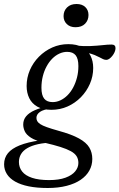

<svg xmlns="http://www.w3.org/2000/svg" viewBox="-76 -685 596 959"><path d="M455.5 -386Q447 -386 439.2 -389.5Q431.5 -393 421.5 -398.5Q411.5 -404 397 -410Q382.5 -416 361.8 -421Q341 -426 310.5 -428L301 -457.5Q341.5 -453.5 375.5 -455Q409.5 -456.5 436 -459.5Q462.5 -462.5 481 -462.5Q491 -462.5 496 -458Q501 -453.5 501 -444.5Q501 -435 496.5 -424.8Q492 -414.5 485 -405.8Q478 -397 470.2 -391.5Q462.5 -386 455.5 -386ZM187 -175Q207 -175 226 -184Q245 -193 261.2 -209.2Q277.5 -225.5 289.5 -248Q301.5 -270.5 308.5 -297.5Q315.5 -324.5 315.5 -355Q315.5 -392 301.8 -409Q288 -426 259.5 -426Q239.5 -426 220.5 -417.2Q201.5 -408.5 185.2 -392.2Q169 -376 156.8 -353.5Q144.5 -331 137.8 -304Q131 -277 131 -246.5Q131 -209.5 144.8 -192.2Q158.5 -175 187 -175ZM265 -464.5Q308 -464.5 335.2 -449Q362.5 -433.5 376 -406.8Q389.5 -380 389.5 -345.5Q389.5 -304 373 -266.2Q356.5 -228.5 327.8 -199.2Q299 -170 261.5 -153.2Q224 -136.5 181 -136.5Q138.5 -136.5 111 -152Q83.5 -167.5 70.2 -194.5Q57 -221.5 57 -255.5Q57 -297 73.2 -334.8Q89.5 -372.5 118.5 -401.8Q147.5 -431 185 -447.8Q222.5 -464.5 265 -464.5ZM162.5 254Q108.5 254 67.8 245.8Q27 237.5 -0.2 222Q-27.5 206.5 -41.5 184.5Q-55.5 162.5 -55.5 135.5Q-55.5 103.5 -36.5 80.2Q-17.5 57 22.2 41Q62 25 124.5 16L155.5 1.5L189 27Q146 28 113.8 35.2Q81.5 42.5 60.2 55Q39 67.5 28.8 85Q18.5 102.5 18.5 124Q18.5 151 34.5 171.5Q50.5 192 84 203.2Q117.5 214.5 169 214.5Q218.5 214.5 251 202.5Q283.5 190.5 299.5 171Q315.5 151.5 315.5 129Q315.5 109.5 306.5 95.2Q297.5 81 277.5 70Q257.5 59 225.8 49Q194 39 149 28.5Q102 18 78.8 3Q55.5 -12 47.8 -29Q40 -46 40 -63Q40 -87 54.8 -104.5Q69.5 -122 97.2 -134.2Q125 -146.5 162 -154.5L180 -142.5Q141 -138.5 123.5 -126Q106 -113.5 106 -96.5Q106 -87.5 110 -80Q114 -72.5 125.2 -65Q136.5 -57.5 158.2 -49.8Q180 -42 215.5 -32Q281.5 -14 318.5 6.5Q355.5 27 370.2 52Q385 77 385 109Q385 140.5 370.2 167Q355.5 193.5 327 213Q298.5 232.5 257 243.2Q215.5 254 162.5 254ZM301 -549Q274 -549 257.8 -564.8Q241.5 -580.5 241.5 -604.5Q241.5 -630.5 258.8 -647.8Q276 -665 306.5 -665Q334 -665 350 -649.8Q366 -634.5 366 -610Q366 -584 349 -566.5Q332 -549 301 -549Z"/></svg>

Font: Newsreader
Style: Italic
Weight: 400
Italic angle: -17°
Designer: Hugues Gentile
Foundry: Production Type
Version: Version 1.003